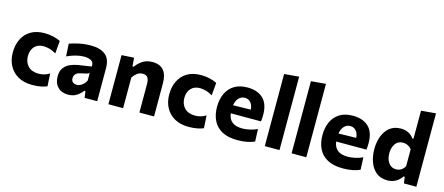

<svg xmlns="http://www.w3.org/2000/svg" viewBox="-50 -1309 4359 1885"><g transform="rotate(15 2129.0 -366.0)"><path d="M299.5 11Q214.5 11 155.5 -22.8Q96.5 -56.5 65.5 -115Q34.5 -173.5 34.5 -248.5Q34.5 -324 63.2 -383.8Q92 -443.5 148.8 -477.8Q205.5 -512 290 -512Q334.5 -512 377.5 -502.2Q420.5 -492.5 451 -476L440 -347Q397 -371.5 365.2 -378.5Q333.5 -385.5 311 -385.5Q254.5 -385.5 220.8 -349.8Q187 -314 187 -253Q187 -191 224.5 -151.5Q262 -112 334 -112Q362 -112 389.8 -119.8Q417.5 -127.5 442.5 -144L450 -15Q424 -4 387.2 3.5Q350.5 11 299.5 11Z M663.5 12Q599 12 559.8 -27.8Q520.5 -67.5 520.5 -134.5Q520.5 -191 545.8 -223.8Q571 -256.5 608.2 -272.2Q645.5 -288 681.5 -294L820.5 -315.5Q822.5 -359 795 -374.5Q767.5 -390 720.5 -390Q686 -390 641.8 -379Q597.5 -368 550 -346L543 -473.5Q580 -487 637.5 -499.8Q695 -512.5 761 -512.5Q854.5 -512.5 906.8 -470.8Q959 -429 959 -335V0H831.5L822 -66.5H810.5Q790.5 -37.5 753.8 -12.8Q717 12 663.5 12ZM723 -103.5Q749.5 -103.5 774.8 -121.8Q800 -140 816.5 -171.5V-248Q807.5 -241 790 -235.8Q772.5 -230.5 725 -221Q698 -215.5 682.2 -199.2Q666.5 -183 666.5 -156Q666.5 -127 683.8 -115.2Q701 -103.5 723 -103.5Z M1073 0V-499L1198.5 -506.5L1205 -419.5H1217.5Q1243 -456.5 1284.2 -484.5Q1325.5 -512.5 1385 -512.5Q1537 -512.5 1537 -336V0H1388V-288Q1388 -331.5 1373.5 -354Q1359 -376.5 1321.5 -376.5Q1289 -376.5 1264.5 -357.5Q1240 -338.5 1222.5 -311.5V0Z M1889.5 11Q1804.5 11 1745.5 -22.8Q1686.5 -56.5 1655.5 -115Q1624.5 -173.5 1624.5 -248.5Q1624.5 -324 1653.2 -383.8Q1682 -443.5 1738.8 -477.8Q1795.5 -512 1880 -512Q1924.5 -512 1967.5 -502.2Q2010.5 -492.5 2041 -476L2030 -347Q1987 -371.5 1955.2 -378.5Q1923.5 -385.5 1901 -385.5Q1844.5 -385.5 1810.8 -349.8Q1777 -314 1777 -253Q1777 -191 1814.5 -151.5Q1852 -112 1924 -112Q1952 -112 1979.8 -119.8Q2007.5 -127.5 2032.5 -144L2040 -15Q2014 -4 1977.2 3.5Q1940.5 11 1889.5 11Z M2386 13Q2289.5 13 2228.2 -20.8Q2167 -54.5 2138.2 -114.2Q2109.5 -174 2109.5 -251Q2109.5 -328 2136.5 -386.8Q2163.5 -445.5 2217.2 -479Q2271 -512.5 2351 -512.5Q2453 -512.5 2510.5 -458Q2568 -403.5 2568 -291.5Q2568 -254 2563.5 -225H2256.5Q2262.5 -170 2298.2 -140Q2334 -110 2404 -110Q2433.5 -110 2476.2 -118.5Q2519 -127 2554.5 -145L2559.5 -19Q2530.5 -5.5 2486.5 3.8Q2442.5 13 2386 13ZM2352.5 -408Q2316 -408 2290.5 -381Q2265 -354 2257.5 -307L2437 -310.5Q2434.5 -356 2411 -382Q2387.5 -408 2352.5 -408Z M2662.5 0V-733L2812 -746V0Z M2935 0V-733L3084.5 -746V0Z M3457.5 13Q3361 13 3299.8 -20.8Q3238.5 -54.5 3209.8 -114.2Q3181 -174 3181 -251Q3181 -328 3208 -386.8Q3235 -445.5 3288.8 -479Q3342.5 -512.5 3422.5 -512.5Q3524.5 -512.5 3582 -458Q3639.5 -403.5 3639.5 -291.5Q3639.5 -254 3635 -225H3328Q3334 -170 3369.8 -140Q3405.5 -110 3475.5 -110Q3505 -110 3547.8 -118.5Q3590.5 -127 3626 -145L3631 -19Q3602 -5.5 3558 3.8Q3514 13 3457.5 13ZM3424 -408Q3387.5 -408 3362 -381Q3336.5 -354 3329 -307L3508.5 -310.5Q3506 -356 3482.5 -382Q3459 -408 3424 -408Z M3909 13.5Q3840.5 13.5 3796 -23.5Q3751.5 -60.5 3730 -120.5Q3708.5 -180.5 3708.5 -250Q3708.5 -324.5 3731.5 -383.8Q3754.5 -443 3799.2 -477.8Q3844 -512.5 3910.5 -512.5Q3955 -512.5 3988.2 -495.2Q4021.5 -478 4042 -448H4054V-733L4203 -746V0H4076.5L4067.5 -65.5H4057Q4029.5 -27 3993.2 -6.8Q3957 13.5 3909 13.5ZM3965.5 -113.5Q3996.5 -113.5 4018.5 -128.8Q4040.5 -144 4054 -169.5V-339.5Q4039 -360.5 4015.5 -372.2Q3992 -384 3966 -384Q3913 -384 3887 -344Q3861 -304 3861 -249Q3861 -214 3872.2 -183.2Q3883.5 -152.5 3906.8 -133Q3930 -113.5 3965.5 -113.5Z"/></g></svg>

Font: Commissioner
Style: Bold
Weight: 700
Designer: Kostas Bartsokas
Foundry: Kostas Bartsokas
Version: Version 1.000; ttfautohint (v1.8.3)